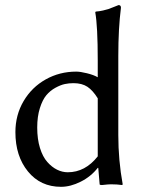

<svg xmlns="http://www.w3.org/2000/svg" viewBox="-20 -718 570 748"><path d="M360.8 -64Q334.5 -30.3 294.7 -10.3Q254.9 9.8 217.8 9.8Q137.7 9.8 88.9 -50Q40 -109.9 40 -203.1Q40 -270 72 -324.2Q104 -378.4 158.2 -408.7Q212.4 -439 276.9 -439Q293 -439 318.8 -432.6Q344.7 -426.3 360.8 -417V-481.9Q360.8 -616.7 351.1 -669.9L353 -672.9Q367.2 -673.8 381.6 -677.2Q396 -680.7 402.1 -682.6Q408.2 -684.6 424.3 -691.2Q440.4 -697.8 441.9 -698.2Q451.2 -698.2 451.2 -688Q440.9 -607.4 440.9 -500V-191.9Q440.9 -93.8 458 0L456.1 2.9Q436.5 0 411.6 0Q403.3 0 377 2.9Q368.2 2.9 368.2 0L362.8 -64ZM360.8 -108.9V-335Q341.8 -365.7 320.6 -379.9Q299.3 -394 266.1 -394Q249 -394 232.7 -390.6Q216.3 -387.2 195.8 -376Q175.3 -364.7 160.4 -346.9Q145.5 -329.1 135.3 -296.6Q125 -264.2 125 -221.2Q125 -176.3 135.7 -141.6Q146.5 -106.9 164.3 -86.9Q182.1 -66.9 202.4 -56.9Q222.7 -46.9 244.1 -46.9Q312 -46.9 360.8 -108.9Z"/></svg>

Font: Linux Biolinum
Style: Regular
Weight: 400
Designer: Philipp H. Poll
Foundry: Philipp H. Poll
Version: Version 0.6.4